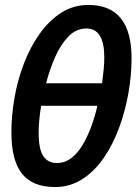

<svg xmlns="http://www.w3.org/2000/svg" viewBox="-20 -745 563 775"><path d="M202 10Q112 10 69 -43.5Q26 -97 26 -211Q26 -278 38.5 -350Q51 -422 76.5 -488.5Q102 -555 140 -608.5Q178 -662 227 -693.5Q276 -725 337 -725Q511 -725 511 -510Q511 -442 498.5 -370Q486 -298 461 -230Q436 -162 399 -108Q362 -54 312.5 -22Q263 10 202 10ZM392 -409Q396 -438 398.5 -464.5Q401 -491 401 -513Q401 -630 329 -630Q287 -630 255.5 -597Q224 -564 202 -513.5Q180 -463 166 -409ZM209 -87Q242 -87 268 -107Q294 -127 314 -161Q334 -195 349 -236Q364 -277 373 -318H146Q136 -256 136 -210Q136 -142 155 -114.5Q174 -87 209 -87Z"/></svg>

Font: Noto Sans ExtraCondensed SemiBold
Style: Italic
Weight: 600
Width: 2
Italic angle: -12°
Designer: Monotype Design Team
Foundry: Monotype Imaging Inc.
Version: Version 2.013; ttfautohint (v1.8.4.7-5d5b)